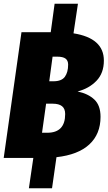

<svg xmlns="http://www.w3.org/2000/svg" viewBox="-21 -853 581 1037"><path d="M398 -359Q455 -347 488.5 -315.5Q522 -284 522 -222Q522 -129 461.5 -73Q401 -17 284 -4L260 164H135L159 0H-1L95 -679H253L274 -833H400L376 -673Q540 -647 540 -526Q540 -458 500 -416.5Q460 -375 398 -359ZM287 -547H263L245 -414H267Q312 -414 329.5 -438.5Q347 -463 347 -504Q347 -526 333 -536.5Q319 -547 287 -547ZM263 -293H228L206 -136H234Q331 -136 331 -237Q331 -266 314 -279.5Q297 -293 263 -293Z"/></svg>

Font: Fira Sans Condensed Black
Style: Italic
Weight: 900
Width: 3
Italic angle: -8°
Designer: Carrois Corporate & Edenspiekermann AG
Foundry: Carrois Corporate GbR & Edenspiekermann AG
Version: Version 4.203